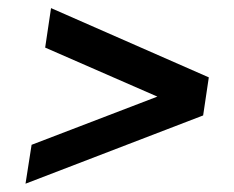

<svg xmlns="http://www.w3.org/2000/svg" viewBox="-20 -583 578 474"><path d="M43 -129.5 58 -225.5 368.5 -344.5 91.5 -465.5 106 -563 495.5 -392 481.5 -298Z"/></svg>

Font: Public Sans Medium
Style: Italic
Weight: 500
Italic angle: -8°
Designer: The Public Sans project authors (U.S. Web Design System). Libre Franklin designed by Pablo Impallari and Rodrigo Fuenzal
Version: Version 1.007; ttfautohint (v1.8.1) -l 8 -r 50 -G 200 -x 14 